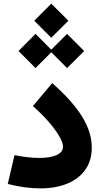

<svg xmlns="http://www.w3.org/2000/svg" viewBox="-20 -1018 543 1040"><path d="M165.5 -905.8 257.8 -998 350.6 -905.8 257.8 -813.5ZM80.1 -741.7 172.4 -834.5 257.8 -749 343.3 -834.5 436 -741.7 343.3 -649.4 257.8 -734.9 172.4 -649.4ZM477.1 -218.8Q477.1 -147.9 442.1 -98.6Q407.2 -49.3 344.5 -23.4Q281.7 2.4 197.8 2.4Q117.7 2.4 22 -21.5L58.6 -177.7Q133.8 -162.6 191.9 -162.6Q252.9 -162.6 287.1 -178.2Q321.3 -193.8 321.3 -223.6Q321.3 -246.1 300 -282Q278.8 -317.9 241.9 -360.1Q205.1 -402.3 158.2 -443.4L262.7 -567.9Q371.6 -472.2 424.3 -387Q477.1 -301.8 477.1 -218.8Z"/></svg>

Font: Estedad-FD ExtraBold
Style: Regular
Weight: 800
Designer: Amin Abedi
Version: Version 7.3